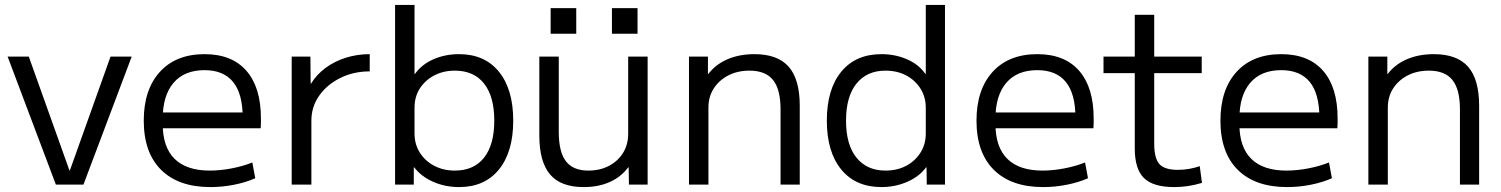

<svg xmlns="http://www.w3.org/2000/svg" viewBox="-20 -750 6097 780"><path d="M207 0 11 -520H97L262 -58H264L429 -520H515L319 0Z M835 10Q705 10 634.5 -60Q564 -130 564 -260Q564 -386 629.5 -458Q695 -530 811 -530Q922 -530 981 -462.5Q1040 -395 1040 -269Q1040 -259 1040 -248Q1040 -237 1039 -229H607V-293H981L966 -272Q966 -369 927 -417Q888 -465 811 -465Q729 -465 685 -413.5Q641 -362 641 -267V-247Q641 -152 689.5 -104.5Q738 -57 832 -57Q875 -57 921.5 -66Q968 -75 1005 -90L1017 -26Q979 -9 931 0.5Q883 10 835 10Z M1165 0V-520H1241L1242 -411H1244Q1267 -448 1303 -474.5Q1339 -501 1385 -515.5Q1431 -530 1482 -530V-460Q1416 -460 1362 -433Q1308 -406 1276.5 -361Q1245 -316 1245 -260V0Z M1845 10Q1788 10 1739.5 -11.5Q1691 -33 1663 -70H1661V0H1585V-730H1664V-450H1666Q1693 -488 1740.5 -509Q1788 -530 1845 -530Q1949 -530 2007 -458.5Q2065 -387 2065 -260Q2065 -133 2007 -61.5Q1949 10 1845 10ZM1828 -57Q1905 -57 1946.5 -109.5Q1988 -162 1988 -260Q1988 -358 1946.5 -410.5Q1905 -463 1828 -463Q1781 -463 1744 -443.5Q1707 -424 1685.5 -390.5Q1664 -357 1664 -312V-208Q1664 -164 1685.5 -130Q1707 -96 1744 -76.5Q1781 -57 1828 -57Z M2351 10Q2258 10 2214.5 -41.5Q2171 -93 2171 -200V-520H2250V-214Q2250 -133 2279 -95Q2308 -57 2370 -57Q2418 -57 2454.5 -76.5Q2491 -96 2511.5 -129.5Q2532 -163 2532 -207V-520H2611V0H2535L2534 -70H2532Q2503 -31 2457 -10.5Q2411 10 2351 10ZM2466 -613V-717H2570V-613ZM2217 -613V-717H2321V-613Z M2779 0V-520H2856V-450H2858Q2888 -489 2936 -509.5Q2984 -530 3045 -530Q3139 -530 3184 -479Q3229 -428 3229 -320V0H3151V-306Q3151 -387 3120.5 -425Q3090 -463 3025 -463Q2976 -463 2938.5 -443.5Q2901 -424 2879.5 -390.5Q2858 -357 2858 -313V0Z M3561 10Q3456 10 3397.5 -61.5Q3339 -133 3339 -260Q3339 -387 3397.5 -458.5Q3456 -530 3561 -530Q3617 -530 3665 -509Q3713 -488 3739 -450H3741V-730H3819V0H3745L3744 -70H3742Q3715 -33 3666 -11.5Q3617 10 3561 10ZM3577 -57Q3625 -57 3661.5 -76.5Q3698 -96 3719.5 -130Q3741 -164 3741 -208V-312Q3741 -356 3719.5 -390Q3698 -424 3661.5 -443.5Q3625 -463 3577 -463Q3502 -463 3459.5 -410.5Q3417 -358 3417 -260Q3417 -162 3459.5 -109.5Q3502 -57 3577 -57Z M4218 10Q4088 10 4017.5 -60Q3947 -130 3947 -260Q3947 -386 4012.5 -458Q4078 -530 4194 -530Q4305 -530 4364 -462.5Q4423 -395 4423 -269Q4423 -259 4423 -248Q4423 -237 4422 -229H3990V-293H4364L4349 -272Q4349 -369 4310 -417Q4271 -465 4194 -465Q4112 -465 4068 -413.5Q4024 -362 4024 -267V-247Q4024 -152 4072.5 -104.5Q4121 -57 4215 -57Q4258 -57 4304.5 -66Q4351 -75 4388 -90L4400 -26Q4362 -9 4314 0.5Q4266 10 4218 10Z M4750 10Q4665 10 4627.5 -26.5Q4590 -63 4590 -147V-453H4463V-520H4590V-690H4669V-520H4862V-453H4669V-167Q4669 -107 4690 -83.5Q4711 -60 4765 -60Q4789 -60 4811.5 -64Q4834 -68 4854 -75L4863 -7Q4833 2 4805.5 6Q4778 10 4750 10Z M5209 10Q5079 10 5008.5 -60Q4938 -130 4938 -260Q4938 -386 5003.5 -458Q5069 -530 5185 -530Q5296 -530 5355 -462.5Q5414 -395 5414 -269Q5414 -259 5414 -248Q5414 -237 5413 -229H4981V-293H5355L5340 -272Q5340 -369 5301 -417Q5262 -465 5185 -465Q5103 -465 5059 -413.5Q5015 -362 5015 -267V-247Q5015 -152 5063.5 -104.5Q5112 -57 5206 -57Q5249 -57 5295.5 -66Q5342 -75 5379 -90L5391 -26Q5353 -9 5305 0.5Q5257 10 5209 10Z M5539 0V-520H5616V-450H5618Q5648 -489 5696 -509.5Q5744 -530 5805 -530Q5899 -530 5944 -479Q5989 -428 5989 -320V0H5911V-306Q5911 -387 5880.5 -425Q5850 -463 5785 -463Q5736 -463 5698.5 -443.5Q5661 -424 5639.5 -390.5Q5618 -357 5618 -313V0Z"/></svg>

Font: M PLUS 1 Thin
Style: Regular
Weight: 400
Version: Version 1.001